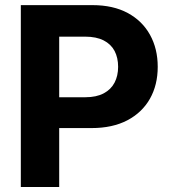

<svg xmlns="http://www.w3.org/2000/svg" viewBox="-20 -748 688 768"><path d="M63.3 0V-727.5H349.8Q432.6 -727.5 490.9 -696Q549.1 -664.6 580 -608.8Q610.9 -553 610.9 -480.7Q610.9 -408.2 579.7 -353Q548.4 -297.8 489.2 -266.7Q429.9 -235.7 346.1 -235.7H163.3V-359H320.9Q365.4 -359 394.6 -374.5Q423.8 -389.9 438.2 -417.4Q452.5 -444.8 452.5 -480.7Q452.5 -517.3 438.2 -544.4Q423.8 -571.5 394.5 -586.4Q365.2 -601.4 320.5 -601.4H216.8V0Z"/></svg>

Font: GitLab Sans
Style: Regular
Weight: 400
Designer: Rasmus Andersson
Foundry: Modifications by GitLab B.V., manufactured by rsms
Version: Version 4.000;git-c8fb6b7